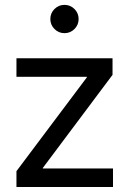

<svg xmlns="http://www.w3.org/2000/svg" viewBox="-20 -749 519 769"><path d="M45.9 0V-63.5L328.1 -439.5V-441.4H45.9V-515.6H430.7V-449.2L151.4 -76.2V-74.2H432.6V0ZM238.3 -616.2Q214.8 -616.2 198.2 -632.8Q181.6 -649.4 181.6 -672.9Q181.6 -696.3 198.2 -712.9Q214.8 -729.5 238.3 -729.5Q261.7 -729.5 278.3 -712.9Q294.9 -696.3 294.9 -672.9Q294.9 -649.4 278.3 -632.8Q261.7 -616.2 238.3 -616.2Z"/></svg>

Font: Inter Khmer Looped
Style: Regular
Weight: 400
Designer: Rasmus Andersson, Sovichet Tep
Foundry: Anagata Design
Version: Version 1.000